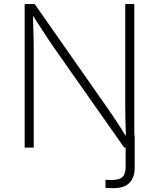

<svg xmlns="http://www.w3.org/2000/svg" viewBox="-20 -748 806 973"><path d="M514.6 204.1V163.1Q523.9 163.6 533 163.8Q542 164.1 547.9 164.1Q585 164.1 600.8 148.7Q616.7 133.3 616.7 98.1V-62.5H662.6V99.6Q662.6 152.8 635.5 179.2Q608.4 205.6 555.2 205.6Q545.9 205.6 534.4 205.1Q522.9 204.6 514.6 204.1ZM105 0V-727.5H155.8L522 -204.1Q538.6 -181.2 555.9 -154.8Q573.2 -128.4 591.8 -99.9Q610.4 -71.3 628.4 -41H619.1Q617.7 -71.8 616.7 -101.3Q615.7 -130.9 615.2 -158.4Q614.7 -186 614.7 -210.4V-727.5H660.6V0H609.4L254.4 -505.4Q235.8 -532.2 218 -559.3Q200.2 -586.4 180.2 -617.2Q160.2 -647.9 136.2 -685.5H146.5Q147.5 -650.4 148.4 -618.2Q149.4 -585.9 150.1 -557.6Q150.9 -529.3 150.9 -505.9V0Z"/></svg>

Font: Inter ExtraLight
Style: Regular
Weight: 250
Designer: Rasmus Andersson
Foundry: rsms
Version: Version 4.001;git-66647c0bb